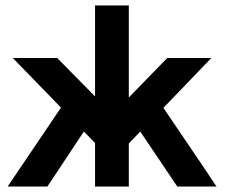

<svg xmlns="http://www.w3.org/2000/svg" viewBox="-20 -685 840 705"><path d="M8 0 204 -290 27 -472H190L329 -331V-665H453V-327L594 -472H756L580 -289Q585 -281 662 -168Q739 -55 775 0H631L495 -202L453 -158V0H329V-160L288 -202Q175 -32 154 0Z"/></svg>

Font: Coval
Style: Heavy
Weight: 900
Foundry: Context Ltd
Version: Version 001.000